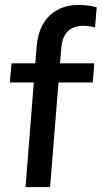

<svg xmlns="http://www.w3.org/2000/svg" viewBox="-20 -762 414 782"><path d="M20 -426 27 -504H364L358 -426ZM367 -650Q341 -657 319 -657Q296 -657 276.5 -648.5Q257 -640 244.5 -619.5Q232 -599 229 -561L184 0H84L129 -570Q136 -655 182 -698.5Q228 -742 302 -742Q320 -742 338.5 -739.5Q357 -737 374 -732Z"/></svg>

Font: Muli SemiBold
Style: Italic
Weight: 600
Italic angle: -4.541°
Designer: Vernon Adams
Foundry: Vernon Adams
Version: Version 2.100; ttfautohint (v1.8.1.43-b0c9)